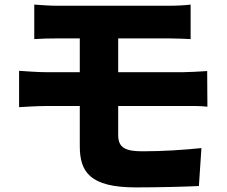

<svg xmlns="http://www.w3.org/2000/svg" viewBox="-20 -769 989 835"><path d="M494 -308H780C802 -308 852 -309 882 -305L881 -460C853 -458 797 -455 776 -455H494V-602H715C752 -602 782 -600 809 -599V-749C785 -746 749 -744 715 -744H230C193 -744 160 -747 129 -749V-599C160 -601 193 -602 230 -602H327V-455H181C148 -455 92 -459 63 -461V-303C95 -305 151 -308 181 -308H327V-134C327 -22 370 46 571 46C664 46 787 43 845 40L856 -125C779 -117 687 -111 601 -111C527 -111 494 -125 494 -182Z"/></svg>

Font: GenEiGothic-pro-Heavy
Style: Bold
Weight: 900
Designer: Ryoko NISHIZUKA (kana & ideographs); Paul D. Hunt (Latin, Greek & Cyrillic); Wenlong ZHANG (bopomofo); Sandoll Communica
Foundry: Adobe Systems Incorporated; o_tamon
Version: Version 1.000.140830